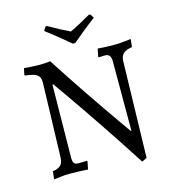

<svg xmlns="http://www.w3.org/2000/svg" viewBox="-126 -941 971 1083"><g transform="rotate(-15 359.5 -399.0)"><path d="M523 -593 485 -592 483 -596 492 -641Q502 -640 530 -638.5Q558 -637 587 -637Q613 -637 644.5 -640.5Q676 -644 686 -645L681 -599Q646 -594 630 -579.5Q614 -565 613 -536L599 26L570 40Q483 -95 400.5 -217.5Q318 -340 265 -415.5Q212 -491 198 -511H193L188 -84Q188 -62 195 -53Q202 -44 219 -44L270 -45L272 -41L263 4Q252 3 218 1.5Q184 0 157 0Q132 0 102.5 3.5Q73 7 64 8L69 -38Q100 -42 115 -56.5Q130 -71 131 -101L144 -538Q144 -569 125.5 -582Q107 -595 57 -600L54 -605L62 -642Q71 -641 101 -639Q131 -637 148 -637Q169 -637 189 -638.5Q209 -640 215 -641Q289 -526 363.5 -416Q438 -306 488 -235Q538 -164 551 -145H556V-550Q556 -593 523 -593ZM378 -704H364Q352 -715 309.5 -749.5Q267 -784 226 -815L240 -837L249 -838Q316 -799 371 -773Q423 -797 493 -838L502 -837L516 -815Q475 -784 432.5 -749.5Q390 -715 378 -704Z"/></g></svg>

Font: Sahitya
Style: Regular
Weight: 400
Designer: Juan Pablo del Peral
Foundry: Juan Pablo del Peral (http://www.huertatipografica.com)
Version: Version 1.001;PS 001.000;hotconv 1.0.70;makeotf.lib2.5.58329